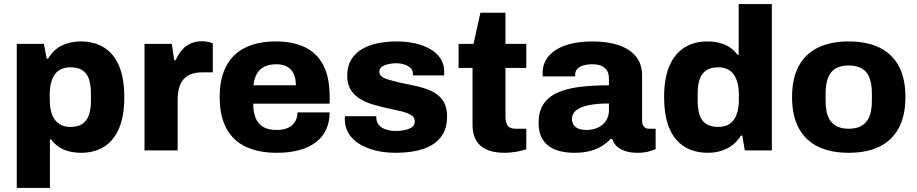

<svg xmlns="http://www.w3.org/2000/svg" viewBox="-20 -744 4537 950"><path d="M63 186V-527H197L211 -454H218Q245 -499 286.5 -519Q328 -539 379 -539Q446 -539 494.5 -509Q543 -479 569 -418Q595 -357 595 -263Q595 -170 569 -109Q543 -48 495 -18Q447 12 382 12Q350 12 322 5Q294 -2 271.5 -17Q249 -32 233 -54H227V186ZM328 -116Q365 -116 387.5 -131Q410 -146 420 -175Q430 -204 430 -246V-281Q430 -323 420 -352.5Q410 -382 387.5 -396.5Q365 -411 328 -411Q292 -411 269.5 -394.5Q247 -378 236.5 -347.5Q226 -317 226 -276V-252Q226 -222 231.5 -197Q237 -172 249.5 -154Q262 -136 281.5 -126Q301 -116 328 -116Z M695 0V-527H830L842 -446H849Q861 -473 878.5 -494.5Q896 -516 921.5 -528Q947 -540 978 -540Q996 -540 1011 -536.5Q1026 -533 1033 -529V-386H981Q950 -386 926.5 -377.5Q903 -369 888 -351.5Q873 -334 866 -309Q859 -284 859 -251V0Z M1350 12Q1260 12 1197 -17.5Q1134 -47 1100.5 -108Q1067 -169 1067 -264Q1067 -357 1100 -418Q1133 -479 1195 -509Q1257 -539 1344 -539Q1430 -539 1489.5 -510Q1549 -481 1580 -421Q1611 -361 1611 -266V-231H1233Q1233 -189 1245 -160Q1257 -131 1282 -116Q1307 -101 1349 -101Q1374 -101 1393 -107Q1412 -113 1425 -124.5Q1438 -136 1445 -152Q1452 -168 1452 -188H1611Q1611 -140 1593.5 -102.5Q1576 -65 1542 -39.5Q1508 -14 1459.5 -1Q1411 12 1350 12ZM1234 -322H1444Q1444 -348 1437.5 -367.5Q1431 -387 1418.5 -400Q1406 -413 1388.5 -419.5Q1371 -426 1348 -426Q1312 -426 1288 -414Q1264 -402 1251 -379Q1238 -356 1234 -322Z M1937 12Q1885 12 1839.5 1Q1794 -10 1759.5 -31Q1725 -52 1705.5 -83Q1686 -114 1686 -155Q1686 -159 1686 -162.5Q1686 -166 1687 -169H1842Q1842 -167 1842 -164.5Q1842 -162 1842 -160Q1843 -138 1856.5 -123.5Q1870 -109 1892 -102.5Q1914 -96 1940 -96Q1959 -96 1980.5 -100Q2002 -104 2017 -114Q2032 -124 2032 -143Q2032 -164 2013.5 -175Q1995 -186 1964.5 -193.5Q1934 -201 1899 -208Q1864 -216 1828.5 -226Q1793 -236 1763.5 -253.5Q1734 -271 1716 -299Q1698 -327 1698 -370Q1698 -416 1717.5 -448.5Q1737 -481 1771 -501Q1805 -521 1849.5 -530Q1894 -539 1944 -539Q1990 -539 2031.5 -530Q2073 -521 2106.5 -502.5Q2140 -484 2159 -455.5Q2178 -427 2178 -389Q2178 -384 2177.5 -378.5Q2177 -373 2177 -371H2023V-379Q2023 -396 2012 -407Q2001 -418 1982 -424.5Q1963 -431 1940 -431Q1925 -431 1910.5 -428.5Q1896 -426 1884 -421.5Q1872 -417 1864.5 -409Q1857 -401 1857 -389Q1857 -374 1870 -364.5Q1883 -355 1905.5 -349Q1928 -343 1955 -336Q1992 -328 2033 -319.5Q2074 -311 2110.5 -295.5Q2147 -280 2169.5 -249.5Q2192 -219 2192 -166Q2192 -116 2172 -81.5Q2152 -47 2117 -26.5Q2082 -6 2036 3Q1990 12 1937 12Z M2475 12Q2424 12 2388.5 -3.5Q2353 -19 2335.5 -50Q2318 -81 2318 -125V-408H2249V-527H2323L2357 -681H2481V-527H2584V-408H2481V-165Q2481 -137 2492 -122Q2503 -107 2532 -107H2584V-5Q2571 -1 2551.5 3.5Q2532 8 2512 10Q2492 12 2475 12Z M2822 12Q2789 12 2757.5 5.5Q2726 -1 2700.5 -17.5Q2675 -34 2660 -63Q2645 -92 2645 -136Q2645 -193 2669 -229Q2693 -265 2738.5 -285.5Q2784 -306 2848.5 -314Q2913 -322 2993 -322V-355Q2993 -378 2984 -393.5Q2975 -409 2957.5 -417.5Q2940 -426 2911 -426Q2885 -426 2865.5 -420Q2846 -414 2836 -402.5Q2826 -391 2826 -375V-366H2666Q2665 -371 2665 -374.5Q2665 -378 2665 -384Q2665 -431 2694.5 -466Q2724 -501 2779 -520Q2834 -539 2912 -539Q2985 -539 3039.5 -521Q3094 -503 3125.5 -466Q3157 -429 3157 -369V-144Q3157 -127 3166.5 -117Q3176 -107 3190 -107H3224V-6Q3213 -1 3189.5 5.5Q3166 12 3133 12Q3099 12 3073.5 3.5Q3048 -5 3031.5 -20.5Q3015 -36 3009 -57H3002Q2983 -37 2957.5 -21Q2932 -5 2898.5 3.5Q2865 12 2822 12ZM2883 -101Q2907 -101 2927 -108Q2947 -115 2961.5 -127.5Q2976 -140 2984.5 -158Q2993 -176 2993 -197V-232Q2936 -232 2895 -224Q2854 -216 2832 -199Q2810 -182 2810 -156Q2810 -137 2819.5 -124.5Q2829 -112 2845 -106.5Q2861 -101 2883 -101Z M3483 12Q3416 12 3367 -18Q3318 -48 3292 -109Q3266 -170 3266 -265Q3266 -358 3292.5 -418.5Q3319 -479 3367 -509Q3415 -539 3480 -539Q3511 -539 3539.5 -532Q3568 -525 3590.5 -510Q3613 -495 3629 -473H3635V-724H3799V0H3665L3653 -73H3646Q3619 -30 3577 -9Q3535 12 3483 12ZM3534 -116Q3570 -116 3592.5 -132.5Q3615 -149 3625.5 -179.5Q3636 -210 3636 -251V-275Q3636 -305 3630 -330Q3624 -355 3612 -373Q3600 -391 3580.5 -401Q3561 -411 3534 -411Q3497 -411 3474.5 -396Q3452 -381 3442 -352Q3432 -323 3432 -280V-245Q3432 -203 3442 -174Q3452 -145 3474.5 -130.5Q3497 -116 3534 -116Z M4179 12Q4091 12 4028.5 -18Q3966 -48 3932.5 -109.5Q3899 -171 3899 -264Q3899 -357 3932.5 -418Q3966 -479 4028.5 -509Q4091 -539 4179 -539Q4268 -539 4330.5 -509Q4393 -479 4426.5 -418Q4460 -357 4460 -264Q4460 -171 4426.5 -109.5Q4393 -48 4330.5 -18Q4268 12 4179 12ZM4179 -107Q4220 -107 4245.5 -123Q4271 -139 4282.5 -169.5Q4294 -200 4294 -245V-282Q4294 -327 4282.5 -358Q4271 -389 4245.5 -404.5Q4220 -420 4179 -420Q4139 -420 4113.5 -404.5Q4088 -389 4076.5 -358Q4065 -327 4065 -282V-245Q4065 -200 4076.5 -169.5Q4088 -139 4113.5 -123Q4139 -107 4179 -107Z"/></svg>

Font: Archivo SemiBold ExtraBold
Style: Regular
Weight: 800
Version: Version 2.001